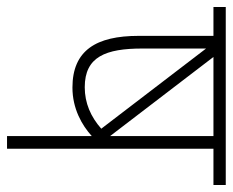

<svg xmlns="http://www.w3.org/2000/svg" viewBox="-78 -584 662 546"><g transform="rotate(90 253.0 -311.0)"><path d="M403 -587H506V-622H0V-587H82V-374C82 -254 123 -186 229 -186C289 -186 336 -213 367 -241V0H403ZM367 -587V-293L142 -587ZM118 -385V-566L346 -268C312 -238 273 -221 228 -221C141 -221 118 -281 118 -385Z"/></g></svg>

Font: Noto Sans Devanagari SemiCondensed ExtraLight
Style: Regular
Weight: 200
Width: 4
Designer: Jelle Bosma - Monotype Design Team
Foundry: Monotype Imaging Inc.
Version: Version 2.004